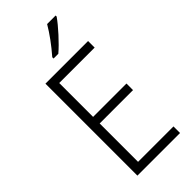

<svg xmlns="http://www.w3.org/2000/svg" viewBox="-291 -997 1054 1054"><g transform="rotate(-45 236.0 -469.5)"><path d="M88 0V-714H419V-663H144V-400H403V-349H144V-51H419V0ZM392 -931Q369 -898 328 -853Q287 -808 254 -780H217V-790Q283 -866 326 -939H392Z"/></g></svg>

Font: Noto Sans UI NarrowLight
Style: Regular
Weight: 300
Width: 4
Designer: Monotype Design Team
Foundry: Monotype Imaging Inc.
Version: Version 1.001